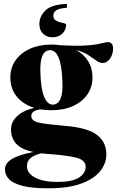

<svg xmlns="http://www.w3.org/2000/svg" viewBox="-20 -760 616 1012"><path d="M252 -179Q221 -179 193 -183.5Q167 -180 156 -171Q145 -162 145 -149.5Q145 -134 157 -124.8Q169 -115.5 206.2 -109.5Q243.5 -103.5 319 -97Q440 -87.5 490.2 -49.8Q540.5 -12 540.5 53.5Q540.5 101 508.2 141.8Q476 182.5 408.2 207.5Q340.5 232.5 235 232.5Q148.5 232.5 98.5 219.5Q48.5 206.5 27.2 184Q6 161.5 6 133Q6 102 40 79.8Q74 57.5 155.5 41Q92.5 27.5 65.2 -2.5Q38 -32.5 38 -78Q38 -116.5 69.2 -146.8Q100.5 -177 161 -191.5Q102 -209.5 68.2 -251.2Q34.5 -293 34.5 -351.5Q34.5 -403 62 -442Q89.5 -481 138 -503Q186.5 -525 249.5 -525Q276.5 -525 301.5 -521.5Q373.5 -517.5 418 -519.5Q462.5 -521.5 487.5 -526Q512.5 -530.5 525.8 -534.2Q539 -538 549 -538Q560 -538 568 -530.5Q576 -523 576 -504.5Q576 -473.5 559.8 -450.8Q543.5 -428 521 -428Q504.5 -428 487 -441Q469.5 -454 444.8 -470.2Q420 -486.5 381 -496Q422 -474 444.8 -437.2Q467.5 -400.5 467.5 -352Q467.5 -301 440.2 -261.8Q413 -222.5 364.2 -200.8Q315.5 -179 252 -179ZM260 -208.5Q314.5 -213 309 -328Q304 -498 241.5 -495.5Q188 -492 193 -376.5Q195 -293 212.5 -250.2Q230 -207.5 260 -208.5ZM122 114.5Q122 154 165.8 176.5Q209.5 199 283 199Q359.5 199 395.5 176.2Q431.5 153.5 431.5 119.5Q431.5 83 380.2 70.5Q329 58 221 50.5Q208 49.5 196.5 48Q154.5 59 138.2 75.5Q122 92 122 114.5ZM328.5 -631Q328.5 -602 308.8 -582.8Q289 -563.5 256.5 -563.5Q226 -563.5 206.8 -582.5Q187.5 -601.5 187.5 -633Q187.5 -673.5 219.5 -705Q251.5 -736.5 332.5 -739.5V-719Q293.5 -716.5 277.2 -706Q261 -695.5 261 -677Q261 -662 271.2 -654.2Q281.5 -646.5 295 -643Q308.5 -639.5 318.5 -637.2Q328.5 -635 328.5 -631Z"/></svg>

Font: Newsreader Display
Style: Bold
Weight: 700
Designer: Hugues Gentile
Foundry: Production Type
Version: Version 1.001